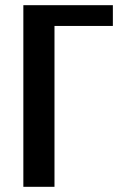

<svg xmlns="http://www.w3.org/2000/svg" viewBox="-20 -720 475 740"><path d="M70 0V-700H415V-620H190V0Z"/></svg>

Font: Cuprum
Style: Regular
Weight: 400
Designer: Jovanny Lemonad
Foundry: Jovanny Lemonad
Version: Version 3.000